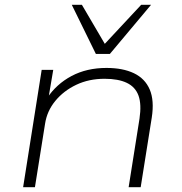

<svg xmlns="http://www.w3.org/2000/svg" viewBox="-20 -777 754 797"><path d="M76 0 153 -487H201L181 -369H175Q214 -428 277 -461.5Q340 -495 422 -495Q490 -495 536 -473Q582 -451 601.5 -405.5Q621 -360 610 -289L564 0H514L559 -284Q568 -344 555 -380Q542 -416 506.5 -433Q471 -450 414 -450Q349 -450 296.5 -425Q244 -400 209.5 -358Q175 -316 167 -263L125 0ZM378 -553 278 -757H320L415 -595L566 -757H607L436 -553Z"/></svg>

Font: Nunito Sans 10pt Expanded ExtraLight
Style: Italic
Weight: 250
Width: 7
Italic angle: -9°
Designer: Vernon Adams
Foundry: Vernon Adams
Version: Version 3.101;gftools[0.9.27]